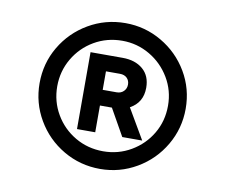

<svg xmlns="http://www.w3.org/2000/svg" viewBox="-63 -860 778 664"><g transform="rotate(10 326.5 -528.0)"><path d="M70 -528Q70 -598 104.5 -656.5Q139 -715 198 -749.5Q257 -784 327 -784Q396 -784 455 -749.5Q514 -715 548.5 -656.5Q583 -598 583 -528Q583 -459 548.5 -400Q514 -341 455 -306.5Q396 -272 327 -272Q257 -272 198 -306.5Q139 -341 104.5 -400Q70 -459 70 -528ZM327 -334Q380 -334 424.5 -360Q469 -386 495 -430Q521 -474 521 -528Q521 -581 494.5 -625.5Q468 -670 423.5 -696Q379 -722 327 -722Q273 -722 228.5 -696Q184 -670 158 -625.5Q132 -581 132 -528Q132 -475 158 -430.5Q184 -386 228.5 -360Q273 -334 327 -334ZM225 -664H338Q382 -664 409 -641Q436 -618 436 -576Q436 -524 392 -500L454 -394H384L331 -488H289V-394H225ZM338 -543Q353 -543 362.5 -552.5Q372 -562 372 -576Q372 -590 363 -599Q354 -608 338 -608H289V-543Z"/></g></svg>

Font: Eudoxus Sans Medium
Style: Regular
Weight: 500
Designer: Stijn de Vries
Foundry: tokotype
Version: Version 2.005